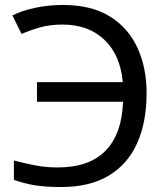

<svg xmlns="http://www.w3.org/2000/svg" viewBox="-20 -744 673 774"><path d="M232 -645Q182 -645 141 -633.5Q100 -622 67 -607L30 -682Q71 -702 124 -713Q177 -724 233 -724Q348 -724 422.5 -678Q497 -632 534 -551.5Q571 -471 571 -369Q571 -252 533 -167Q495 -82 418.5 -36Q342 10 226 10Q164 10 121 3Q78 -4 36 -19V-97Q78 -86 121 -77.5Q164 -69 212 -69Q341 -69 406.5 -137.5Q472 -206 476 -334H129V-413H475Q465 -523 400.5 -584Q336 -645 232 -645Z"/></svg>

Font: RS Noto Sans
Style: Regular
Weight: 400
Designer: Monotype Design Team
Foundry: Monotype Imaging Inc.
Version: Version 3.10